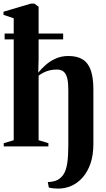

<svg xmlns="http://www.w3.org/2000/svg" viewBox="-20 -838 609 1099"><path d="M312.5 241.5Q300.5 241.5 290 240.5Q279.5 239.5 271.5 238Q263.5 236.5 259.5 235.5L253.5 204Q264.5 204 281 201.2Q297.5 198.5 312 190.5Q333 178 346 156.2Q359 134.5 365 95.5Q371 56.5 371 -7V-325Q371 -361.5 365.5 -387.2Q360 -413 345.8 -426.5Q331.5 -440 305.5 -440Q283.5 -440 264.8 -435.5Q246 -431 230.2 -423Q214.5 -415 201 -405V-35.5L257 -18.5V0H1.5V-18.5L58.5 -35.5V-733.5L0 -753V-771L157.5 -817.5H176.5L201 -799.5V-497.5L199 -422Q217.5 -445.5 242.5 -467.2Q267.5 -489 299.8 -503.2Q332 -517.5 371.5 -517.5Q422.5 -517.5 454 -497.2Q485.5 -477 500 -434.8Q514.5 -392.5 514.5 -326V-14Q514.5 50 498 97.8Q481.5 145.5 453 177.8Q424.5 210 388.5 225.8Q352.5 241.5 312.5 241.5ZM6.5 -612.5V-646H341.5V-612.5Z"/></svg>

Font: Merriweather 144pt
Style: Bold
Weight: 700
Version: Version 2.100